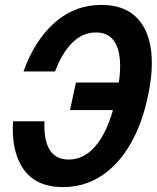

<svg xmlns="http://www.w3.org/2000/svg" viewBox="-20 -746 640 782"><path d="M236.4 16Q128 16 76.8 -55.5Q25.6 -127 33 -252.2H161.2Q157.6 -176 182.2 -136.1Q206.8 -96.2 259.4 -96.2Q305.4 -96.2 342.8 -125.8Q380.2 -155.4 408.5 -213.1Q436.8 -270.8 454 -354Q472.2 -438.2 468.7 -496.1Q465.2 -554 440.8 -583.9Q416.4 -613.8 370.4 -613.8Q317.2 -613.8 275.3 -573Q233.4 -532.2 204.2 -454.8H75.6Q121.4 -582.2 202.9 -654.1Q284.4 -726 393.4 -726Q479.2 -726 529.6 -680.9Q580 -635.8 593.6 -552.5Q607.2 -469.2 582.4 -354Q558.6 -240.2 509.7 -156.9Q460.8 -73.6 391.5 -28.8Q322.2 16 236.4 16ZM265.2 -297.6 289.2 -409.8H558.6L534.6 -297.6Z"/></svg>

Font: Geist Mono
Style: Italic
Weight: 400
Italic angle: -12°
Monospace: yes
Designer: Basement.studio, Andrés Briganti, Mateo Zaragoza
Foundry: Basement.studio, Vercel, Andrés Briganti, Guido Ferreyra, Mateo Zaragoza
Version: Version 1.500